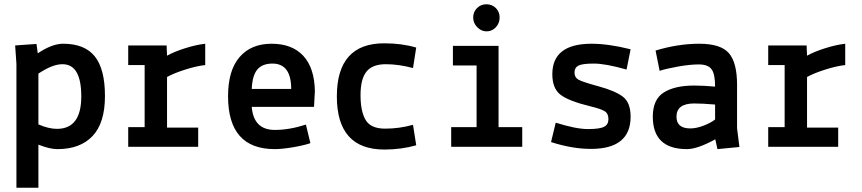

<svg xmlns="http://www.w3.org/2000/svg" viewBox="-20 -688 4040 900"><path d="M57 192V-389L51 -475L151 -482L157 -438Q224 -483 276 -483Q377 -483 424.5 -423.5Q472 -364 472 -238Q472 -112 414 -50.5Q356 11 249 11Q213 11 160 -10V192ZM272 -387Q226 -387 160 -343V-105Q208 -84 247 -84Q361 -84 361 -236Q361 -388 272 -387Z M581 -383V-475H761L763 -427Q795 -445 846.5 -461.5Q898 -478 942 -483V-383Q903 -379 849 -362Q795 -345 763 -327V-90H909V0H581V-92H658V-383Z M1456 -261 1452 -187H1160Q1169 -79 1268 -79Q1337 -79 1414 -104L1435 -17Q1403 -6 1352 2.5Q1301 11 1268 11Q1049 11 1049 -237Q1049 -358 1103 -420.5Q1157 -483 1253 -483Q1349 -483 1401.5 -426.5Q1454 -370 1456 -261ZM1257 -390Q1210 -390 1186.5 -362.5Q1163 -335 1160 -271H1345Q1345 -390 1257 -390Z M1931 -465 1916 -369Q1850 -387 1788 -387Q1726 -387 1698 -352.5Q1670 -318 1670 -242Q1670 -166 1694 -125.5Q1718 -85 1785 -85Q1852 -85 1916 -103L1931 -7Q1861 13 1782 13Q1559 13 1559 -236Q1559 -485 1781 -485Q1864 -485 1931 -465Z M2103 -381V-473H2317V-92H2428V0H2095V-92H2214V-381ZM2216 -650Q2234 -668 2260 -668Q2286 -668 2304 -650.5Q2322 -633 2322 -606Q2322 -579 2304 -560Q2286 -541 2261 -541Q2236 -541 2217 -560.5Q2198 -580 2198 -606Q2198 -632 2216 -650Z M2563 -22 2585 -113Q2680 -83 2736 -83Q2792 -83 2812 -94Q2832 -104 2832 -130Q2832 -156 2814 -167Q2796 -178 2746 -190Q2647 -214 2608 -243.5Q2569 -273 2569 -340Q2569 -483 2753 -483Q2832 -483 2936 -457L2917 -362Q2818 -390 2764 -390Q2710 -390 2691.5 -380.5Q2673 -371 2673 -348Q2673 -325 2691.5 -314.5Q2710 -304 2787 -283Q2864 -262 2900 -234.5Q2936 -207 2936 -141Q2936 10 2750 10Q2663 10 2563 -22Z M3216 -86Q3244 -86 3278 -99Q3312 -112 3332 -128V-198Q3272 -203 3234 -203Q3151 -203 3151 -141Q3151 -86 3216 -86ZM3200 11Q3040 11 3040 -141Q3040 -222 3091.5 -254.5Q3143 -287 3234 -287Q3277 -287 3332 -282Q3332 -342 3315 -364Q3298 -386 3256 -386Q3214 -386 3158 -376Q3102 -366 3072 -356L3053 -451Q3158 -483 3258 -483Q3358 -483 3396.5 -439Q3435 -395 3435 -290V-87L3446 1L3343 11L3333 -35Q3249 11 3200 11Z M3581 -383V-475H3761L3763 -427Q3795 -445 3846.5 -461.5Q3898 -478 3942 -483V-383Q3903 -379 3849 -362Q3795 -345 3763 -327V-90H3909V0H3581V-92H3658V-383Z"/></svg>

Font: TypoPRO Lekton
Style: Bold
Weight: 700
Monospace: yes
Designer: Paolo Mazzetti, Luciano Perondi, Raffaele Flato, Elena Papassissa, Emilio Macchia, Michela Povoleri, Tobias Seemiller, R
Version: Version 34.000